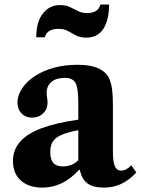

<svg xmlns="http://www.w3.org/2000/svg" viewBox="-20 -822 625 852"><path d="M168 10.5Q107.5 10.5 72.5 -21Q37.5 -52.5 37.5 -107Q37.5 -156.5 68.5 -192.5Q99.5 -228.5 163.8 -252.8Q228 -277 327.5 -291V-363.5Q327.5 -430.5 315.2 -453.5Q303 -476.5 267 -476.5Q230 -476.5 208.5 -458.8Q187 -441 187 -410Q187 -399 189 -387.8Q191 -376.5 191 -366Q191 -337.5 171.2 -318.8Q151.5 -300 122.5 -300Q93.5 -300 75.5 -318.8Q57.5 -337.5 57.5 -367.5Q57.5 -398.5 78 -429.5Q98.5 -460.5 135.5 -485Q213.5 -534.5 323 -534.5Q376.5 -534.5 409.2 -521.8Q442 -509 458.5 -485Q470 -466.5 475.5 -437Q481 -407.5 481 -352.5V-148.5Q481 -104.5 489.5 -84.8Q498 -65 518 -65Q540.5 -65 562.5 -88.5L585 -56.5Q553 -22.5 518 -6Q483 10.5 440.5 10.5Q392 10.5 367 -9Q342 -28.5 334.5 -68H330.5Q293.5 -28 253.5 -8.8Q213.5 10.5 168 10.5ZM259 -83.5Q279.5 -83.5 297 -90.5Q314.5 -97.5 327.5 -111.5V-244.5Q279.5 -235 252.2 -223Q225 -211 214 -193.2Q203 -175.5 203 -147.5Q203 -115 216.5 -99.2Q230 -83.5 259 -83.5ZM363 -655Q335.5 -655 317.2 -664.8Q299 -674.5 281.8 -684.2Q264.5 -694 239.5 -694Q213.5 -694 197.8 -683.8Q182 -673.5 179 -656.5H141Q141 -726 170.8 -762.8Q200.5 -799.5 246 -799.5Q272 -799.5 290.2 -790.8Q308.5 -782 326 -773Q343.5 -764 366 -764Q416 -764 425.5 -802H464Q464 -733.5 438.8 -694.2Q413.5 -655 363 -655Z"/></svg>

Font: Libre Caslon Text
Style: Regular
Weight: 400
Designer: Pablo Impallari, Rodrigo Fuenzalida, Katja Schimmel
Foundry: Pablo Impallari, Rodrigo Fuenzalida
Version: Version 2.000